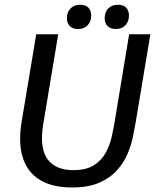

<svg xmlns="http://www.w3.org/2000/svg" viewBox="-20 -798 673 830"><path d="M290.8 12.5Q206.7 12.5 152.9 -20Q99.2 -52.5 78.8 -115.8Q58.3 -179.2 73.3 -270.8L136.7 -650H231.7L166.7 -260Q158.3 -207.5 163.3 -170Q168.3 -132.5 186.2 -108.8Q204.2 -85 232.1 -73.8Q260 -62.5 296.7 -62.5Q353.3 -62.5 386.7 -84.2Q420 -105.8 437.5 -138.8Q455 -171.7 462.9 -206.7Q470.8 -241.7 475 -267.5L538.3 -650H630L565.8 -265Q561.7 -241.7 554.6 -206.7Q547.5 -171.7 531.7 -133.8Q515.8 -95.8 486.2 -62.5Q456.7 -29.2 409.2 -8.3Q361.7 12.5 290.8 12.5ZM317.5 -672.5Q294.2 -672.5 281.7 -685.4Q269.2 -698.3 269.2 -719.2Q269.2 -745.8 285 -761.7Q300.8 -777.5 326.7 -777.5Q350 -777.5 362.1 -765Q374.2 -752.5 374.2 -730.8Q374.2 -705 358.8 -688.8Q343.3 -672.5 317.5 -672.5ZM480.8 -672.5Q457.5 -672.5 445 -685.4Q432.5 -698.3 432.5 -719.2Q432.5 -745.8 448.3 -761.7Q464.2 -777.5 490 -777.5Q513.3 -777.5 525.4 -765Q537.5 -752.5 537.5 -730.8Q537.5 -705 522.1 -688.8Q506.7 -672.5 480.8 -672.5Z"/></svg>

Font: Familjen Grotesk
Style: Italic
Weight: 400
Italic angle: -9.46201°
Designer: Anders Wikstroem, Jonas Baeckman, Matilda Gysing, Kristian Moeller
Foundry: Familjen STHLM AB
Version: Version 2.000